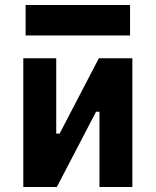

<svg xmlns="http://www.w3.org/2000/svg" viewBox="-20 -752 626 772"><path d="M73.7 0V-517.6H206.1V-214.8H219.7L377.4 -517.6H512.2V0H379.9V-302.7H366.2L208.5 0ZM83 -609.4V-731.9H502.9V-609.4Z"/></svg>

Font: Cascadia Code PL
Style: Bold
Weight: 700
Monospace: yes
Designer: Aaron Bell
Foundry: Saja Typeworks
Version: Version 2404.023; ttfautohint (v1.8.4)